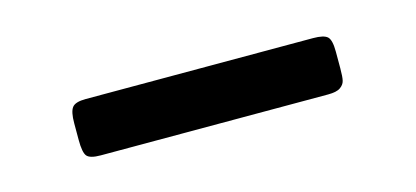

<svg xmlns="http://www.w3.org/2000/svg" viewBox="-26 -799 527 243"><g transform="rotate(-15 237.5 -677.0)"><path d="M64.9 -666V-688Q64.9 -703.1 69.1 -708.5Q73.2 -713.9 86.9 -713.9H384.8Q398.9 -713.9 403.6 -709.5Q408.2 -705.1 408.2 -689.9V-668Q408.2 -656.7 407 -651.9Q405.8 -647 400.9 -643.6Q396 -640.1 384.8 -640.1H86.9Q72.8 -640.1 68.8 -645Q64.9 -649.9 64.9 -666Z"/></g></svg>

Font: CMU Sans Serif Demi Condensed
Style: DemiCondensed
Weight: 600
Width: 3
Version: Version 0.7.0